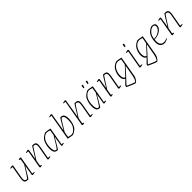

<svg xmlns="http://www.w3.org/2000/svg" viewBox="404 -2284 4106 4106"><g transform="rotate(-45 2457.5 -231.0)"><path d="M321 -22 376 -18 374 -3Q317 9 309 9Q306 9 299 1.5Q292 -6 293 -8L330 -234H324L294 -184Q181 8 172 8Q116 8 91.5 -10.5Q67 -29 67 -81Q67 -105 75 -150L122 -418L66 -422L68 -437Q121 -449 134 -449Q137 -449 144.5 -442Q152 -435 152 -432L99 -131Q94 -99 94 -81Q94 -47 110.5 -32.5Q127 -18 163 -18Q171 -18 338 -285L357 -398Q358 -402 358 -408Q358 -416 352 -419Q346 -422 325 -425L326 -438Q339 -442 353.5 -445Q368 -448 375 -449Q378 -449 385 -442.5Q392 -436 392 -432Z M795 -22 851 -18 849 -3Q796 9 783 9Q780 9 772.5 2Q765 -5 765 -8L819 -310Q824 -342 824 -359Q824 -393 808 -408Q792 -423 755 -423Q747 -423 581 -159L560 -42Q558 -27 563 -23Q568 -19 578 -17.5Q588 -16 592 -15L591 -2Q578 2 563.5 5Q549 8 542 9Q539 9 532 2.5Q525 -4 525 -8L597 -418L542 -422L544 -437Q601 -449 610 -449Q613 -449 620 -441.5Q627 -434 626 -432L589 -207H593Q622 -255 632 -271Q670 -335 705.5 -392Q741 -449 746 -449Q802 -449 826.5 -431Q851 -413 851 -362Q851 -339 844 -297Z M1206 -22 1256 -18 1254 -3Q1247 -2 1239.5 0Q1232 2 1225 3Q1201 9 1196 9Q1193 9 1185.5 1.5Q1178 -6 1179 -8L1215 -230H1210Q1203 -216 1195 -204Q1138 -106 1104 -48.5Q1070 9 1064 9Q1002 9 978.5 -27.5Q955 -64 955 -136Q955 -208 972.5 -267Q990 -326 1019 -367Q1047 -397 1087 -423Q1127 -449 1145 -449Q1175 -449 1277 -428ZM1224 -283 1244 -406Q1219 -413 1196.5 -418.5Q1174 -424 1158 -424Q1131 -424 1107 -410Q985 -341 985 -143Q985 -84 998.5 -51Q1012 -18 1054 -18Q1062 -18 1117 -106Q1172 -194 1224 -283Z M1706 -304Q1706 -232 1688.5 -173Q1671 -114 1643 -74Q1615 -43 1574.5 -17Q1534 9 1516 9Q1490 9 1383 -13L1486 -606L1431 -610L1433 -625Q1490 -637 1499 -637Q1502 -637 1509 -629.5Q1516 -622 1515 -620L1446 -211H1451Q1458 -222 1463.5 -232Q1469 -242 1473 -250Q1486 -272 1519 -329Q1552 -386 1572 -417.5Q1592 -449 1596 -449Q1659 -449 1682.5 -413Q1706 -377 1706 -304ZM1676 -297Q1676 -354 1661.5 -387.5Q1647 -421 1606 -421Q1593 -421 1437 -158L1416 -35Q1448 -26 1468 -21.5Q1488 -17 1505 -17Q1532 -17 1554 -30Q1600 -57 1638 -114.5Q1676 -172 1676 -297Z M2074 -22 2130 -18 2128 -3Q2075 9 2062 9Q2059 9 2051.5 2Q2044 -5 2044 -8L2098 -310Q2102 -335 2102 -361Q2102 -395 2086 -409Q2070 -423 2034 -423Q2025 -423 1859 -158L1839 -42Q1838 -38 1838 -32Q1838 -24 1844 -21Q1850 -18 1871 -15L1870 -2Q1857 2 1842.5 5Q1828 8 1821 9Q1818 9 1811 2.5Q1804 -4 1804 -8L1908 -606L1853 -610L1855 -625Q1912 -637 1920 -637Q1923 -637 1930 -629.5Q1937 -622 1936 -620L1867 -207H1872Q1900 -254 1911 -271Q1949 -335 1984.5 -392Q2020 -449 2025 -449Q2081 -449 2105.5 -431Q2130 -413 2130 -362Q2130 -339 2123 -297Z M2485 -22 2535 -18 2533 -3Q2526 -2 2518.5 0Q2511 2 2504 3Q2480 9 2475 9Q2472 9 2464.5 1.5Q2457 -6 2458 -8L2494 -230H2489Q2482 -216 2474 -204Q2417 -106 2383 -48.5Q2349 9 2343 9Q2281 9 2257.5 -27.5Q2234 -64 2234 -136Q2234 -208 2251.5 -267Q2269 -326 2298 -367Q2326 -397 2366 -423Q2406 -449 2424 -449Q2454 -449 2556 -428ZM2503 -283 2523 -406Q2498 -413 2475.5 -418.5Q2453 -424 2437 -424Q2410 -424 2386 -410Q2264 -341 2264 -143Q2264 -84 2277.5 -51Q2291 -18 2333 -18Q2341 -18 2396 -106Q2451 -194 2503 -283ZM2391 -604 2421 -607 2428 -596 2410 -535H2385ZM2517 -604 2547 -607 2554 -596 2536 -535H2511Z M2937 -22 2993 -18 2991 -3Q2938 9 2925 9Q2922 9 2914.5 2Q2907 -5 2907 -8L2961 -310Q2966 -342 2966 -359Q2966 -393 2950 -408Q2934 -423 2897 -423Q2889 -423 2723 -159L2702 -42Q2700 -27 2705 -23Q2710 -19 2720 -17.5Q2730 -16 2734 -15L2733 -2Q2720 2 2705.5 5Q2691 8 2684 9Q2681 9 2674 2.5Q2667 -4 2667 -8L2739 -418L2684 -422L2686 -437Q2743 -449 2752 -449Q2755 -449 2762 -441.5Q2769 -434 2768 -432L2731 -207H2735Q2764 -255 2774 -271Q2812 -335 2847.5 -392Q2883 -449 2888 -449Q2944 -449 2968.5 -431Q2993 -413 2993 -362Q2993 -339 2986 -297Z M3423 -428 3341 45Q3337 70 3320.5 101Q3304 132 3284.5 153.5Q3265 175 3251 175Q3236 175 3161.5 144Q3087 113 3049 92L3056 55L3163 -51Q3131 -61 3115.5 -94Q3100 -127 3100 -173Q3100 -223 3118 -276.5Q3136 -330 3163 -367Q3190 -398 3230 -423.5Q3270 -449 3290 -449Q3321 -449 3423 -428ZM3183 -71 3368 -272 3392 -406Q3335 -423 3304 -423Q3275 -423 3252 -410Q3191 -378 3161 -312Q3131 -246 3131 -180Q3131 -132 3143 -105Q3155 -78 3183 -71ZM3318 7Q3335 -85 3362 -238H3358Q3312 -183 3221.5 -84.5Q3131 14 3079 68L3078 78Q3097 90 3170.5 120Q3244 150 3261 150Q3265 150 3275.5 134.5Q3286 119 3296.5 92Q3307 65 3313 32Z M3547 -8 3619 -418 3564 -422 3566 -437Q3623 -449 3632 -449Q3635 -449 3642.5 -441.5Q3650 -434 3649 -432L3577 -22L3632 -18L3630 -3Q3573 9 3564 9Q3561 9 3554 2.5Q3547 -4 3547 -8ZM3635 -604 3665 -607 3672 -596 3654 -535H3629Z M4068 -428 3986 45Q3982 70 3965.5 101Q3949 132 3929.5 153.5Q3910 175 3896 175Q3881 175 3806.5 144Q3732 113 3694 92L3701 55L3808 -51Q3776 -61 3760.5 -94Q3745 -127 3745 -173Q3745 -223 3763 -276.5Q3781 -330 3808 -367Q3835 -398 3875 -423.5Q3915 -449 3935 -449Q3966 -449 4068 -428ZM3828 -71 4013 -272 4037 -406Q3980 -423 3949 -423Q3920 -423 3897 -410Q3836 -378 3806 -312Q3776 -246 3776 -180Q3776 -132 3788 -105Q3800 -78 3828 -71ZM3963 7Q3980 -85 4007 -238H4003Q3957 -183 3866.5 -84.5Q3776 14 3724 68L3723 78Q3742 90 3815.5 120Q3889 150 3906 150Q3910 150 3920.5 134.5Q3931 119 3941.5 92Q3952 65 3958 32Z M4197 -197Q4195 -167 4195 -148Q4195 -83 4223 -50Q4251 -17 4304 -17Q4327 -17 4358 -27.5Q4389 -38 4394 -40L4398 -25Q4378 -15 4345.5 -3Q4313 9 4306 9Q4235 9 4200 -30.5Q4165 -70 4165 -142Q4165 -211 4182.5 -270Q4200 -329 4228 -367Q4256 -398 4296 -423.5Q4336 -449 4354 -449Q4451 -449 4451 -378Q4451 -332 4418 -291.5Q4385 -251 4326.5 -225.5Q4268 -200 4197 -197ZM4199 -216Q4266 -218 4317 -242.5Q4368 -267 4395 -302.5Q4422 -338 4422 -374Q4422 -424 4365 -424Q4341 -424 4313 -407Q4275 -385 4243 -343.5Q4211 -302 4199 -216Z M4793 -22 4849 -18 4847 -3Q4794 9 4781 9Q4778 9 4770.5 2Q4763 -5 4763 -8L4817 -310Q4822 -342 4822 -359Q4822 -393 4806 -408Q4790 -423 4753 -423Q4745 -423 4579 -159L4558 -42Q4556 -27 4561 -23Q4566 -19 4576 -17.5Q4586 -16 4590 -15L4589 -2Q4576 2 4561.5 5Q4547 8 4540 9Q4537 9 4530 2.5Q4523 -4 4523 -8L4595 -418L4540 -422L4542 -437Q4599 -449 4608 -449Q4611 -449 4618 -441.5Q4625 -434 4624 -432L4587 -207H4591Q4620 -255 4630 -271Q4668 -335 4703.5 -392Q4739 -449 4744 -449Q4800 -449 4824.5 -431Q4849 -413 4849 -362Q4849 -339 4842 -297Z"/></g></svg>

Font: Grenze Thin
Style: Italic
Weight: 250
Italic angle: -10°
Designer: Renata Polastri
Foundry: Omnibus-Type
Version: Version 1.002; ttfautohint (v1.8)